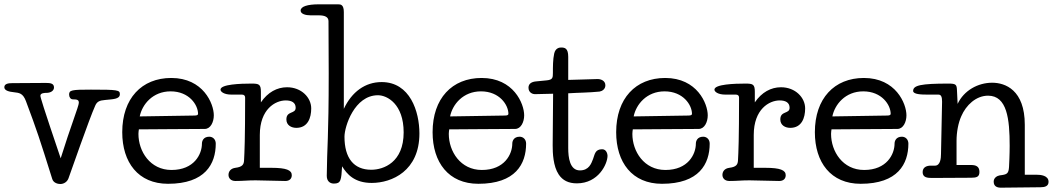

<svg xmlns="http://www.w3.org/2000/svg" viewBox="-26 -838 4875 889"><path d="M415 -349C423 -367 434 -373 460 -375C496 -379 529 -378 529 -402C529 -421 520 -423 395 -423C306 -423 294 -421 294 -400C294 -388 301 -378 311 -378C333 -378 339 -375 339 -362C339 -347 300 -250 255 -105C171 -353 161 -388 161 -395C161 -408 183 -408 189 -408C209 -408 224 -418 224 -433C224 -452 207 -454 186 -454C176 -454 42 -453 30 -453C12 -453 -6 -450 -6 -434C-6 -418 18 -413 38 -411C63 -408 80 -407 94 -370C146 -231 157 -197 216 -9C222 10 243 14 253 14C270 14 285 4 291 -12C300 -36 388 -290 415 -349Z M621 -299C632 -354 681 -415 764 -415C850 -415 891 -352 891 -311C891 -306 887 -303 874 -303ZM617 -239C648 -239 732 -240 758 -240C822 -240 881 -241 922 -241C949 -241 964 -273 964 -304C964 -358 915 -477 767 -477C630 -477 540 -382 540 -226C540 -86 614 13 752 13C924 13 973 -79 973 -173C973 -193 959 -205 943 -205C915 -205 909 -184 909 -173C909 -124 873 -51 768 -51C669 -51 615 -137 615 -218C615 -224 616 -232 617 -239Z M1415 -336C1415 -386 1370 -434 1303 -434C1257 -434 1214 -411 1182 -364V-413C1182 -448 1173 -451 1138 -451C1089 -451 995 -448 995 -423C995 -413 1012 -400 1045 -400H1094C1104 -400 1109 -395 1109 -386C1109 -195 1106 -131 1104 -95C1103 -76 1096 -65 1064 -61C1041 -58 1032 -43 1032 -28C1032 -13 1043 0 1064 0C1101 0 1118 -3 1157 -3C1195 -3 1255 0 1295 0C1314 0 1325 -10 1325 -27C1325 -50 1300 -61 1231 -61H1177V-213C1177 -333 1249 -373 1297 -373C1323 -373 1343 -364 1343 -339C1343 -309 1300 -326 1300 -285C1300 -258 1323 -246 1346 -246C1399 -246 1415 -292 1415 -336Z M1566 -782C1566 -816 1552 -818 1540 -818H1450C1398 -818 1366 -808 1366 -789C1366 -773 1390 -767 1412 -767H1450C1479 -767 1495 -759 1495 -740C1495 -703 1496 -596 1496 -498C1496 -197 1488 -155 1487 -24C1487 0 1501 12 1520 12C1553 12 1554 -4 1558 -68C1580 -32 1615 9 1695 9C1789 9 1916 -47 1916 -220C1916 -321 1873 -458 1741 -458C1665 -458 1603 -413 1566 -334ZM1569 -205C1569 -252 1615 -397 1724 -397C1767 -397 1843 -356 1843 -225C1843 -86 1750 -52 1693 -52C1612 -52 1569 -106 1569 -205Z M2058 -299C2069 -354 2118 -415 2201 -415C2287 -415 2328 -352 2328 -311C2328 -306 2324 -303 2311 -303ZM2054 -239C2085 -239 2169 -240 2195 -240C2259 -240 2318 -241 2359 -241C2386 -241 2401 -273 2401 -304C2401 -358 2352 -477 2204 -477C2067 -477 1977 -382 1977 -226C1977 -86 2051 13 2189 13C2361 13 2410 -79 2410 -173C2410 -193 2396 -205 2380 -205C2352 -205 2346 -184 2346 -173C2346 -124 2310 -51 2205 -51C2106 -51 2052 -137 2052 -218C2052 -224 2053 -232 2054 -239Z M2533 -165C2533 -129 2535 -69 2561 -30C2579 -3 2606 11 2645 11C2745 11 2787 -79 2787 -117C2787 -123 2783 -147 2762 -147C2729 -147 2728 -123 2720 -102C2712 -81 2701 -49 2659 -49C2612 -49 2605 -109 2605 -152V-406C2650 -409 2702 -409 2750 -414C2762 -416 2777 -425 2777 -443C2777 -464 2757 -472 2741 -472C2725 -472 2625 -468 2605 -468V-575C2605 -615 2589 -618 2572 -618C2566 -618 2546 -617 2540 -590C2534 -563 2534 -528 2534 -500C2534 -478 2533 -469 2506 -466L2455 -461C2436 -459 2421 -451 2421 -432C2421 -408 2442 -402 2450 -402C2474 -402 2510 -404 2535 -404Z M2908 -299C2919 -354 2968 -415 3051 -415C3137 -415 3178 -352 3178 -311C3178 -306 3174 -303 3161 -303ZM2904 -239C2935 -239 3019 -240 3045 -240C3109 -240 3168 -241 3209 -241C3236 -241 3251 -273 3251 -304C3251 -358 3202 -477 3054 -477C2917 -477 2827 -382 2827 -226C2827 -86 2901 13 3039 13C3211 13 3260 -79 3260 -173C3260 -193 3246 -205 3230 -205C3202 -205 3196 -184 3196 -173C3196 -124 3160 -51 3055 -51C2956 -51 2902 -137 2902 -218C2902 -224 2903 -232 2904 -239Z M3702 -336C3702 -386 3657 -434 3590 -434C3544 -434 3501 -411 3469 -364V-413C3469 -448 3460 -451 3425 -451C3376 -451 3282 -448 3282 -423C3282 -413 3299 -400 3332 -400H3381C3391 -400 3396 -395 3396 -386C3396 -195 3393 -131 3391 -95C3390 -76 3383 -65 3351 -61C3328 -58 3319 -43 3319 -28C3319 -13 3330 0 3351 0C3388 0 3405 -3 3444 -3C3482 -3 3542 0 3582 0C3601 0 3612 -10 3612 -27C3612 -50 3587 -61 3518 -61H3464V-213C3464 -333 3536 -373 3584 -373C3610 -373 3630 -364 3630 -339C3630 -309 3587 -326 3587 -285C3587 -258 3610 -246 3633 -246C3686 -246 3702 -292 3702 -336Z M3828 -299C3839 -354 3888 -415 3971 -415C4057 -415 4098 -352 4098 -311C4098 -306 4094 -303 4081 -303ZM3824 -239C3855 -239 3939 -240 3965 -240C4029 -240 4088 -241 4129 -241C4156 -241 4171 -273 4171 -304C4171 -358 4122 -477 3974 -477C3837 -477 3747 -382 3747 -226C3747 -86 3821 13 3959 13C4131 13 4180 -79 4180 -173C4180 -193 4166 -205 4150 -205C4122 -205 4116 -184 4116 -173C4116 -124 4080 -51 3975 -51C3876 -51 3822 -137 3822 -218C3822 -224 3823 -232 3824 -239Z M4719 -260C4719 -422 4628 -455 4568 -455C4502 -455 4437 -419 4408 -357L4405 -419C4404 -446 4401 -451 4366 -451C4238 -451 4202 -443 4202 -417C4202 -401 4241 -400 4267 -400H4319C4332 -400 4336 -389 4336 -367C4336 -351 4332 -170 4331 -125C4331 -105 4328 -71 4303 -71H4283C4267 -71 4246 -65 4246 -41C4246 -16 4268 -14 4289 -14C4303 -14 4460 -15 4470 -15C4496 -15 4509 -19 4509 -42C4509 -68 4492 -74 4470 -74H4403V-186C4403 -226 4411 -269 4425 -300C4447 -351 4493 -395 4549 -395C4637 -395 4649 -287 4649 -163C4649 -161 4649 -118 4646 -65C4644 -33 4636 -30 4603 -26C4591 -24 4575 -15 4575 3C4575 25 4591 31 4608 31C4619 31 4780 29 4792 29C4812 29 4829 24 4829 4C4829 -26 4792 -29 4773 -29H4719Z"/></svg>

Font: Life Savers
Style: Bold
Weight: 700
Designer: Pablo Impallari, Rodrigo Fuenzalida, Brenda Gallo
Foundry: Pablo Impallari, Rodrigo Fuenzalida, Brenda Gallo
Version: Version 3.000